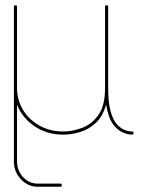

<svg xmlns="http://www.w3.org/2000/svg" viewBox="-20 -504 550 733"><path d="M124 209Q87 209 60 180.5Q33 152 33 112V-478Q33 -484 39 -484Q45 -484 45 -478V-162Q47 -117 70 -81Q93 -45 132.5 -23.5Q172 -2 222 -2Q257 -2 294 -16Q331 -30 356 -65.5Q381 -101 381 -167V-478Q381 -484 387 -484Q393 -484 393 -478V-167Q393 -113 402 -80Q411 -47 425.5 -30.5Q440 -14 455.5 -8Q471 -2 484 -2Q490 -2 490 4Q490 10 484 10Q469 10 448.5 1.5Q428 -7 410.5 -31.5Q393 -56 385 -105Q373 -60 346 -35Q319 -10 286 0Q253 10 222 10Q159 10 112 -22Q65 -54 45 -104V112Q45 147 68 172Q91 197 124 197H210Q216 197 216 203Q216 209 210 209Z"/></svg>

Font: Moirai One
Style: Regular
Weight: 400
Designer: Jiyeon Park
Foundry: JAMO
Version: Version 1.000; ttfautohint (v1.8.4.7-5d5b);gftools[0.9.29]